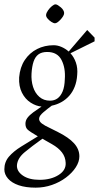

<svg xmlns="http://www.w3.org/2000/svg" viewBox="-36 -668 455 883"><path d="M128 195Q82 195 50 184Q18 173 1 153.5Q-16 134 -16 111Q-16 77 5 52.5Q26 28 61.5 6Q97 -16 138 -41Q102 -62 91.5 -71.5Q81 -81 81 -99Q81 -114 90.5 -126.5Q100 -139 117 -151.5Q134 -164 155 -178Q130 -180 105 -196Q80 -212 65 -241.5Q50 -271 52 -312Q56 -359 78 -392Q100 -425 134.5 -442.5Q169 -460 211 -460Q228 -460 246 -452.5Q264 -445 280 -431L365 -530L399 -495V-478L288 -423Q304 -406 313 -380.5Q322 -355 319 -323Q317 -293 307.5 -269Q298 -245 282.5 -227.5Q267 -210 246.5 -198.5Q226 -187 202 -182Q184 -169 164.5 -152.5Q145 -136 144 -124Q143 -117 146.5 -111Q150 -105 156.5 -100Q163 -95 172 -90L230 -61Q280 -36 304.5 -9Q329 18 329 51Q329 76 312.5 101.5Q296 127 267.5 148.5Q239 170 203 182.5Q167 195 128 195ZM146 159Q198 159 233 137Q268 115 266 81Q265 54 249 33Q233 12 203 -5Q192 -11 181 -17.5Q170 -24 159 -30Q110 5 77.5 32Q45 59 42 91Q40 119 68.5 139Q97 159 146 159ZM194 -205Q214 -205 228.5 -215.5Q243 -226 252 -247.5Q261 -269 262 -303Q266 -355 247 -392Q228 -429 181 -429Q156 -429 141 -418Q126 -407 118.5 -385Q111 -363 109 -330Q107 -297 116 -268.5Q125 -240 145 -222.5Q165 -205 194 -205ZM217 -561Q210 -561 200 -567.5Q190 -574 182.5 -583Q175 -592 176 -600Q177 -609 185 -620.5Q193 -632 203 -640Q213 -648 219 -648Q224 -648 230.5 -644Q237 -640 244 -634Q251 -628 255 -621Q259 -614 259 -608Q259 -601 254 -593Q249 -585 242 -577.5Q235 -570 228.5 -565.5Q222 -561 217 -561Z"/></svg>

Font: Ancizar Serif Light
Style: Italic
Weight: 300
Italic angle: -4°
Designer: Cesar Puertas, Viviana Monsalve, Julian Moncada, Julian Prieto, Jose Castro, Felipe Aragon, Mariel Hernandez, Sara Alarc
Version: Version 8.100